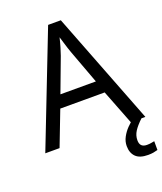

<svg xmlns="http://www.w3.org/2000/svg" viewBox="-167 -824 972 1150"><g transform="rotate(-20 319.5 -248.5)"><path d="M545 0 459 -221H176L91 0H0L279 -717H360L638 0ZM352 -517Q349 -525 342 -546Q335 -567 328.5 -589.5Q322 -612 318 -624Q311 -593 302 -563.5Q293 -534 287 -517L206 -301H432ZM545 116Q545 161 590 161Q607 161 618.5 158.5Q630 156 638 155V211Q624 215 610 217.5Q596 220 576 220Q523 220 498 195Q473 170 473 126Q473 97 487.5 70Q502 43 523.5 21Q545 -1 565 -15L613 0Q579 32 562 58.5Q545 85 545 116Z"/></g></svg>

Font: Noto Sans Warang Citi
Style: Regular
Weight: 400
Designer: Mangu Purty
Foundry: Mangu Purty
Version: Version 3.002; ttfautohint (v1.8.4.7-5d5b)